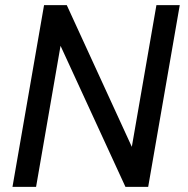

<svg xmlns="http://www.w3.org/2000/svg" viewBox="-20 -731 736 751"><path d="M28.8 0ZM559.6 0H470.7L216.8 -551.8L121.1 0H28.8L152.3 -710.9H241.2L495.6 -156.7L591.8 -710.9H683.1Z"/></svg>

Font: Roboto
Style: Italic
Weight: 400
Italic angle: -12°
Designer: Google
Version: Version 2.134; 2016; ttfautohint (v1.6)